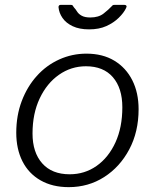

<svg xmlns="http://www.w3.org/2000/svg" viewBox="-20 -761 638 791"><path d="M263 10Q196 10 147 -18Q98 -46 72.5 -96.5Q47 -147 47 -214Q47 -285 69.5 -344.5Q92 -404 131.5 -448Q171 -492 224 -516Q277 -540 336 -540Q403 -540 451 -511Q499 -482 525 -430.5Q551 -379 551 -311Q551 -218 512.5 -145.5Q474 -73 409 -31.5Q344 10 263 10ZM267 -43Q329 -43 378 -77.5Q427 -112 455.5 -174Q484 -236 484 -319Q484 -398 445 -443Q406 -488 334 -488Q273 -488 223 -453Q173 -418 143.5 -355.5Q114 -293 114 -211Q114 -133 154 -88Q194 -43 267 -43ZM492 -741Q498 -741 500.5 -737.5Q503 -734 499 -727Q490 -708 469 -687.5Q448 -667 418 -653.5Q388 -640 347 -640Q307 -640 279.5 -653Q252 -666 237.5 -687Q223 -708 221 -732Q221 -735 223 -738Q225 -741 230 -741H272Q278 -741 279.5 -738Q281 -735 285 -730Q291 -724 297.5 -713.5Q304 -703 317 -696Q330 -689 352 -689Q386 -689 406.5 -705Q427 -721 441 -736Q444 -740 447 -740.5Q450 -741 453 -741Z"/></svg>

Font: Libre Franklin Light
Style: Italic
Weight: 300
Italic angle: -8°
Designer: Pablo Impallari, Rodrigo Fuenzalida, Nhung Nguyen
Foundry: Impallari Type
Version: Version 3.000